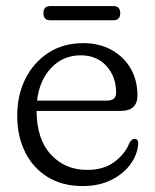

<svg xmlns="http://www.w3.org/2000/svg" viewBox="-20 -600 508 630"><path d="M431 -287Q431 -236 375.5 -236H100Q100.5 -143 147 -92.8Q193.5 -42.5 266 -42.5Q321.5 -42.5 356.5 -69.5Q391.5 -96.5 404.5 -130.5Q412 -144.5 421.5 -144.5Q434.5 -144 433.5 -127Q430.5 -91.5 407.2 -60Q384 -28.5 344 -9Q304 10.5 251.5 10.5Q185 10.5 137 -18.8Q89 -48 62.8 -100.2Q36.5 -152.5 36.5 -220Q36.5 -288 63.5 -341.8Q90.5 -395.5 139.2 -427Q188 -458.5 254 -458.5Q305 -458.5 345 -436.8Q385 -415 408 -376.5Q431 -338 431 -287ZM245 -418.5Q187.5 -418.5 148.5 -377.8Q109.5 -337 101.5 -270H332Q361 -270 361 -296Q361 -348.5 329.2 -383.5Q297.5 -418.5 245 -418.5ZM122.5 -557Q122.5 -580 145 -580H352Q374.5 -580 374.5 -557Q374.5 -533.5 352 -533.5H145Q122.5 -533.5 122.5 -557Z"/></svg>

Font: Fraunces 72pt SuperSoft Light
Style: Regular
Weight: 300
Version: Version 1.000;[0bf87f6ff]